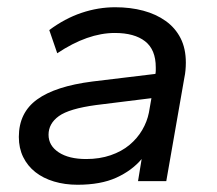

<svg xmlns="http://www.w3.org/2000/svg" viewBox="-20 -500 600 530"><path d="M194 10Q159 10 129 1Q99 -8 77.5 -25Q56 -42 44 -66.5Q32 -91 32 -122Q32 -189 82.5 -225.5Q133 -262 235 -275L409 -296Q410 -301 410 -305Q410 -309 410 -314Q410 -363 380.5 -386Q351 -409 297 -409Q222 -409 138 -353L116 -417Q159 -449 205 -464.5Q251 -480 298 -480Q340 -480 375.5 -470.5Q411 -461 437.5 -442Q464 -423 478.5 -394.5Q493 -366 493 -327Q493 -317 492 -306Q491 -295 489 -286L439 0H361L371 -61Q344 -29 301 -9.5Q258 10 194 10ZM218 -61Q255 -61 285.5 -71.5Q316 -82 337.5 -100Q359 -118 372.5 -141Q386 -164 391 -189L398 -229L245 -210Q171 -200 142.5 -179.5Q114 -159 114 -128Q114 -98 142 -79.5Q170 -61 218 -61Z"/></svg>

Font: Celebes
Style: Italic
Weight: 400
Italic angle: -10°
Designer: Anugrah Pasau
Foundry: Lafontype
Version: Version 1.000; ttfautohint (v1.8.4)